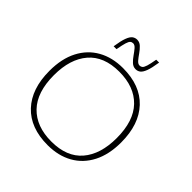

<svg xmlns="http://www.w3.org/2000/svg" viewBox="-237 -1102 1294 1294"><g transform="rotate(45 410.0 -455.0)"><path d="M406 -717Q571 -717 661.2 -621Q751.5 -525 751.5 -353.5Q751.5 -238.5 709.5 -157Q667.5 -75.5 591.5 -32.8Q515.5 10 413.5 10Q248.5 10 158.2 -86Q68 -182 68 -353.5Q68 -469 110 -550.2Q152 -631.5 228 -674.2Q304 -717 406 -717ZM414 -25Q560.5 -25 635 -112Q709.5 -199 709.5 -353Q709.5 -516 629.2 -599Q549 -682 405.5 -682Q259.5 -682 184.8 -595Q110 -508 110 -354Q110 -191.5 190.2 -108.2Q270.5 -25 414 -25ZM551.5 -915Q542.5 -855 530.8 -824Q519 -793 504.2 -782Q489.5 -771 470.5 -771Q447.5 -771 429.2 -788Q411 -805 395.8 -827.2Q380.5 -849.5 366 -866.5Q351.5 -883.5 336 -883.5Q324 -883.5 315.5 -876.2Q307 -869 300 -846.2Q293 -823.5 284.5 -776H257Q266 -836 277.8 -867Q289.5 -898 304.5 -909Q319.5 -920 338 -920Q361.5 -920 379.5 -903Q397.5 -886 412.8 -863.8Q428 -841.5 442.5 -824.5Q457 -807.5 472.5 -807.5Q484.5 -807.5 493 -814.8Q501.5 -822 508.8 -845Q516 -868 524 -915Z"/></g></svg>

Font: Newsreader Caption ExtraLight
Style: Regular
Weight: 275
Designer: Hugues Gentile
Foundry: Production Type
Version: Version 1.001